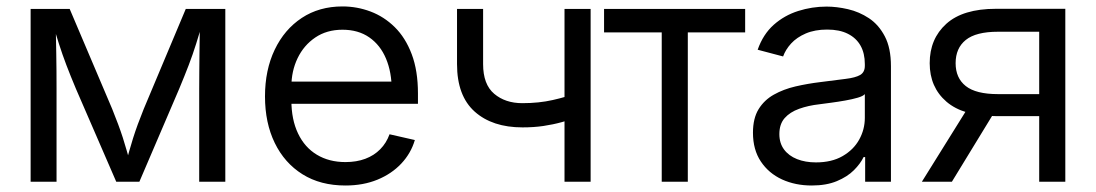

<svg xmlns="http://www.w3.org/2000/svg" viewBox="-20 -568 3424 600"><path d="M75.7 0V-540H197.8L330.6 -227.5Q340.8 -202.1 349.1 -179.9Q357.4 -157.7 364 -137.2Q370.6 -116.7 376.2 -96.7Q381.8 -76.7 387.7 -56.6H373Q378.4 -76.2 383.8 -95.7Q389.2 -115.2 395.8 -136Q402.3 -156.7 410.6 -179.4Q418.9 -202.1 429.2 -227.5L560.5 -540H684.1V0H602.5V-290Q602.5 -318.4 602.8 -345Q603 -371.6 603.3 -397.7Q603.5 -423.8 604 -450.2Q604.5 -476.6 605 -503.9H615.2Q603.5 -464.8 593 -431.4Q582.5 -397.9 569.8 -364.7Q557.1 -331.5 540 -290.5L415.5 0H343.3L217.3 -290.5Q200.2 -331.1 187.5 -364.5Q174.8 -397.9 164.1 -431.4Q153.3 -464.8 141.6 -503.9H153.8Q154.3 -480 154.8 -454.1Q155.3 -428.2 155.8 -401.4Q156.2 -374.5 156.5 -346.7Q156.7 -318.8 156.7 -290V0Z M1059.6 11.7Q981.4 11.7 925.3 -23.4Q869.1 -58.6 838.6 -121.3Q808.1 -184.1 808.1 -266.6Q808.1 -349.1 838.4 -412.6Q868.7 -476.1 923.1 -512Q977.5 -547.9 1050.3 -547.9Q1095.7 -547.9 1137.9 -532Q1180.2 -516.1 1213.6 -483.2Q1247.1 -450.2 1266.6 -398.7Q1286.1 -347.2 1286.1 -275.9V-243.7H860.8V-313H1241.7L1204.1 -287.6Q1204.1 -342.3 1186.3 -384.8Q1168.5 -427.2 1134 -451.2Q1099.6 -475.1 1050.3 -475.1Q1001 -475.1 965.1 -450.7Q929.2 -426.3 909.9 -386Q890.6 -345.7 890.6 -297.4V-254.4Q890.6 -194.3 911.4 -150.9Q932.1 -107.4 970.2 -84.5Q1008.3 -61.5 1059.6 -61.5Q1094.2 -61.5 1121.6 -71.8Q1148.9 -82 1168.2 -101.6Q1187.5 -121.1 1197.3 -148.4L1276.4 -130.4Q1264.2 -88.9 1234.1 -56.9Q1204.1 -24.9 1159.7 -6.6Q1115.2 11.7 1059.6 11.7Z M1612.8 -169.9Q1518.6 -169.9 1463.4 -219.2Q1408.2 -268.6 1408.2 -367.7V-540H1489.7V-367.7Q1489.7 -304.2 1524.4 -274.9Q1559.1 -245.6 1612.3 -245.6Q1664.1 -245.6 1707.3 -255.4Q1750.5 -265.1 1793.9 -280.8V-205.1Q1764.6 -194.3 1736.3 -186.5Q1708 -178.7 1678 -174.3Q1647.9 -169.9 1612.8 -169.9ZM1744.1 0V-540H1825.7V0Z M2047.9 0V-466.8H1867.7V-540H2308.6V-466.8H2129.4V0Z M2516.6 11.7Q2465.3 11.7 2423.8 -7.3Q2382.3 -26.4 2357.7 -63.2Q2333 -100.1 2333 -153.3Q2333 -198.2 2350.6 -226.8Q2368.2 -255.4 2398.2 -272.2Q2428.2 -289.1 2465.8 -297.9Q2503.4 -306.6 2543.9 -311.5Q2591.8 -317.9 2622.6 -321.5Q2653.3 -325.2 2668 -333.7Q2682.6 -342.3 2682.6 -362.3V-367.7Q2682.6 -401.4 2669.2 -425.3Q2655.8 -449.2 2629.6 -462.4Q2603.5 -475.6 2564.9 -475.6Q2526.4 -475.6 2498 -463.4Q2469.7 -451.2 2452.1 -431.9Q2434.6 -412.6 2427.2 -391.6L2347.7 -412.6Q2364.7 -460.9 2397.9 -490.5Q2431.2 -520 2474.4 -533.7Q2517.6 -547.4 2563 -547.4Q2594.7 -547.4 2629.9 -539.3Q2665 -531.2 2695.6 -511Q2726.1 -490.7 2745.1 -454.3Q2764.2 -418 2764.2 -361.3V0H2683.6V-77.1H2678.7Q2668.9 -56.6 2648.4 -36.1Q2627.9 -15.6 2595.2 -2Q2562.5 11.7 2516.6 11.7ZM2529.8 -60.5Q2579.1 -60.5 2613.3 -80.3Q2647.5 -100.1 2665 -131.8Q2682.6 -163.6 2682.6 -199.7V-273.9Q2677.2 -267.6 2660.4 -262.7Q2643.6 -257.8 2621.6 -253.9Q2599.6 -250 2577.9 -247.1Q2556.2 -244.1 2541 -242.2Q2505.9 -238.3 2477.3 -228Q2448.7 -217.8 2432.1 -199Q2415.5 -180.2 2415.5 -148.9Q2415.5 -120.6 2430.2 -100.8Q2444.8 -81.1 2470.7 -70.8Q2496.6 -60.5 2529.8 -60.5Z M3309.1 0H3227.5V-468.8H3098.6Q3029.8 -468.8 2998 -443.1Q2966.3 -417.5 2966.3 -370.6Q2966.3 -324.2 2998 -299.1Q3029.8 -273.9 3098.6 -273.9H3262.7V-205.1H3093.3Q2990.2 -205.1 2937.7 -250.2Q2885.3 -295.4 2885.3 -370.6Q2885.3 -446.8 2937.3 -493.7Q2989.3 -540.5 3092.3 -540.5H3309.1ZM2954.6 0H2860.8L3013.2 -244.6H3104Z"/></svg>

Font: V-Inter
Style: Regular-375
Weight: 375
Designer: Rasmus Andersson
Foundry: rsms
Version: Version 4.000;git-4146feb